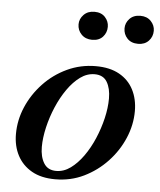

<svg xmlns="http://www.w3.org/2000/svg" viewBox="-51 -720 649 778"><g transform="rotate(5 274.0 -331.0)"><path d="M202 14Q145 14 106.5 -8Q68 -30 48 -68Q28 -106 28 -155Q28 -212 51 -265.5Q74 -319 115 -362.5Q156 -406 210.5 -431.5Q265 -457 327 -457Q384 -457 422.5 -435.5Q461 -414 480.5 -376Q500 -338 500 -289Q500 -233 477 -179Q454 -125 413 -81.5Q372 -38 318.5 -12Q265 14 202 14ZM203 -20Q234 -20 261.5 -40Q289 -60 312.5 -93Q336 -126 353.5 -167Q371 -208 381 -250.5Q391 -293 391 -331Q391 -372 375.5 -398Q360 -424 325 -424Q294 -424 266.5 -404Q239 -384 215.5 -350.5Q192 -317 174.5 -276Q157 -235 147 -192Q137 -149 137 -112Q137 -72 153 -46Q169 -20 203 -20ZM302 -562Q275 -562 258.5 -579Q242 -596 242 -620Q242 -642 258.5 -659Q275 -676 302 -676Q330 -676 345.5 -659Q361 -642 361 -620Q361 -596 345.5 -579Q330 -562 302 -562ZM489 -562Q461 -562 445 -579Q429 -596 429 -620Q429 -642 445 -659Q461 -676 489 -676Q516 -676 532 -659Q548 -642 548 -620Q548 -596 532 -579Q516 -562 489 -562Z"/></g></svg>

Font: Baskervville SemiBold
Style: Italic
Weight: 600
Italic angle: -18°
Version: Version 1.100